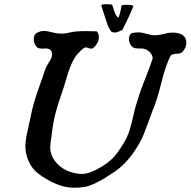

<svg xmlns="http://www.w3.org/2000/svg" viewBox="-20 -875 892 898"><path d="M547.9 -847.7Q548.8 -852.5 570.3 -852.5Q603.5 -852.5 603.5 -845.7Q588.9 -806.6 551.8 -734.4Q527.3 -722.7 517.6 -722.7Q508.8 -722.7 500 -727.5Q490.2 -742.2 485.8 -752.4Q481.4 -762.7 476.1 -779.3Q470.7 -795.9 468.8 -802.7Q459 -830.1 454.1 -848.6V-849.6Q454.1 -855.5 480.5 -855.5Q502 -855.5 504.9 -851.6Q505.9 -849.6 514.2 -824.2Q522.5 -798.8 534.2 -792Q543.9 -817.4 547.9 -847.7ZM223.6 -619.1Q223.6 -648.4 193.4 -648.4Q190.4 -648.4 184.6 -647.9Q178.7 -647.5 175.8 -647.5Q156.2 -647.5 149.4 -658.2Q137.7 -672.9 137.7 -691.4Q137.7 -709 149.4 -719.7Q168 -730.5 186.5 -730.5Q198.2 -730.5 222.7 -724.1Q247.1 -717.8 261.7 -717.8H270.5Q287.1 -717.8 309.6 -723.6Q332 -729.5 382.8 -729.5Q413.1 -729.5 432.6 -728.5Q442.4 -717.8 442.4 -701.2Q442.4 -673.8 416 -650.4Q412.1 -647.5 407.2 -647.5Q402.3 -647.5 393.6 -650.4Q384.8 -653.3 380.9 -653.3Q377 -653.3 372.1 -650.4Q339.8 -625 323.2 -594.2Q306.6 -563.5 291.5 -511.2Q276.4 -459 267.6 -435.5Q231.4 -335 223.6 -257.8Q222.7 -250 218.8 -224.1Q214.8 -198.2 214.8 -185.5Q214.8 -161.1 228.5 -134.8Q265.6 -73.2 345.7 -62.5Q351.6 -61.5 363.3 -61.5Q401.4 -61.5 459 -97.7Q493.2 -119.1 513.7 -142.1Q534.2 -165 557.6 -204.1Q576.2 -234.4 585.9 -265.6Q595.7 -296.9 604 -335.4Q612.3 -374 622.1 -402.3Q634.8 -446.3 660.2 -509.8Q685.5 -573.2 694.3 -602.5Q692.4 -621.1 676.8 -634.8Q661.1 -648.4 639.6 -648.4H624Q603.5 -648.4 594.7 -660.2Q583 -674.8 583 -692.4Q583 -709 594.7 -719.7Q611.3 -723.6 627 -723.6Q643.6 -723.6 666 -716.8Q688.5 -710 706.1 -710Q721.7 -710 746.1 -716.3Q770.5 -722.7 785.2 -722.7Q851.6 -722.7 851.6 -673.8Q851.6 -653.3 834 -632.8Q826.2 -624 806.2 -623.5Q786.1 -623 778.3 -615.2Q754.9 -570.3 734.4 -487.3Q713.9 -404.3 694.3 -359.4Q687.5 -340.8 673.3 -302.7Q659.2 -264.6 652.3 -247.1Q645.5 -229.5 629.9 -201.7Q614.3 -173.8 594.7 -148.4Q566.4 -111.3 539.1 -89.4Q511.7 -67.4 466.8 -40Q424.8 -15.6 397.9 -6.3Q371.1 2.9 326.2 2.9Q272.5 2.9 215.8 -27.3Q171.9 -50.8 148.4 -71.8Q125 -92.8 110.4 -129.9Q98.6 -160.2 98.6 -191.4Q98.6 -209 102.1 -229Q105.5 -249 111.8 -275.4Q118.2 -301.8 121.1 -318.4Q128.9 -360.4 139.2 -395.5Q149.4 -430.7 166 -476.6Q182.6 -522.5 191.4 -550.8Q195.3 -562.5 209.5 -584.5Q223.6 -606.4 223.6 -619.1Z"/></svg>

Font: Essays1743
Style: Italic
Weight: 500
Italic angle: -10°
Designer: Based on the typeface in a 1743 English translation of the essays of Montaigne.  PostScript/TrueType font designed by Jo
Version: Version 002.100